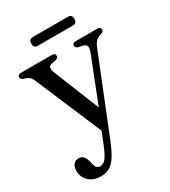

<svg xmlns="http://www.w3.org/2000/svg" viewBox="-200 -688 912 1028"><g transform="rotate(-30 256.0 -174.0)"><path d="M210.5 102 239.5 31 67.5 -374Q58.5 -396 47.5 -404.8Q36.5 -413.5 16 -418.5Q0 -424.5 0 -436.5Q0 -453.5 20.5 -453.5H212Q232 -453.5 232 -436.5Q232 -424 215 -419L191 -414.5Q172.5 -410.5 169.5 -399.2Q166.5 -388 175.5 -365.5L288.5 -84.5L397 -360.5Q406.5 -385 402 -397.2Q397.5 -409.5 378.5 -414L355.5 -418.5Q338 -423.5 338 -436.5Q338 -453.5 359 -453.5H492Q512.5 -453.5 512.5 -436.5Q512.5 -425 497 -419Q474 -413 462.5 -402.2Q451 -391.5 440.5 -365.5L254 99Q232.5 152.5 212.8 183.5Q193 214.5 170 227.8Q147 241 115.5 241Q68.5 241 41.5 214.5Q14.5 188 14.5 150.5Q14.5 126 26.2 111.5Q38 97 58 97Q76.5 97 86.8 108.5Q97 120 102.5 141L107 158.5Q112.5 192.5 139 192.5Q158 192.5 174.2 172.8Q190.5 153 210.5 102ZM146.5 -560.5Q146.5 -587.5 170.5 -587.5H388.5Q412.5 -587.5 412.5 -560.5Q412.5 -533.5 388.5 -533.5H170.5Q146.5 -533.5 146.5 -560.5Z"/></g></svg>

Font: Fraunces 72pt S050
Style: Regular
Weight: 400
Version: Version 1.000; ttfautohint (v1.8.3)